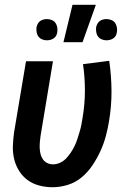

<svg xmlns="http://www.w3.org/2000/svg" viewBox="-20 -777 540 805"><path d="M201 8Q172 8 145 1Q118 -6 96.5 -21.5Q75 -37 60.5 -60Q46 -83 39.5 -109.5Q33 -136 34 -165Q35 -194 39 -222L89 -520H202L150 -207Q148 -194 147 -181Q146 -168 146.5 -155.5Q147 -143 150 -131Q153 -119 160 -109Q167 -99 178 -93.5Q189 -88 202 -88Q217 -88 231.5 -94.5Q246 -101 257 -112.5Q268 -124 277 -137.5Q286 -151 293 -165.5Q300 -180 304.5 -194.5Q309 -209 313.5 -223.5Q318 -238 321 -253Q324 -268 326 -282Q336 -340 336 -397Q336 -454 328 -508L438 -522Q447 -460 447.5 -396.5Q448 -333 437 -268Q432 -237 423.5 -205.5Q415 -174 401 -143.5Q387 -113 368 -84.5Q349 -56 323 -34Q297 -12 264.5 -2Q232 8 201 8ZM246 -600 284 -757H382L326 -600ZM426 -608Q416 -608 406.5 -612Q397 -616 391 -624Q385 -632 383.5 -642.5Q382 -653 383 -663Q385 -671 388.5 -677.5Q392 -684 398 -688.5Q404 -693 411.5 -695Q419 -697 427 -697Q437 -697 447 -693Q457 -689 462.5 -681Q468 -673 470 -662.5Q472 -652 470 -642Q469 -634 465.5 -627.5Q462 -621 455.5 -616.5Q449 -612 441.5 -610Q434 -608 426 -608ZM176 -608Q166 -608 156.5 -612Q147 -616 141 -624Q135 -632 133.5 -642.5Q132 -653 133 -663Q135 -671 138.5 -677.5Q142 -684 148 -688.5Q154 -693 161.5 -695Q169 -697 177 -697Q187 -697 197 -693Q207 -689 212.5 -681Q218 -673 220 -662.5Q222 -652 220 -642Q219 -634 215.5 -627.5Q212 -621 205.5 -616.5Q199 -612 191.5 -610Q184 -608 176 -608Z"/></svg>

Font: Iosevka Curly
Style: Bold Italic
Weight: 700
Italic angle: -9°
Monospace: yes
Designer: Belleve Invis
Foundry: Belleve Invis
Version: Version 22.1.2; ttfautohint (v1.8.4)